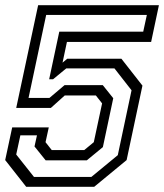

<svg xmlns="http://www.w3.org/2000/svg" viewBox="-35 -720 632 740"><path d="M66 0 -15 -103 12 -229H153L140.5 -172L164.5 -141.5H289.5L326.5 -172L358.5 -321.5L334.5 -352H214.5L161 -304H27.5L112 -700H577.5L547.5 -558.5H223L206 -478.5L224 -493.5H433L514 -390L453 -103L328 0ZM96 -38H317L419 -122L472 -372L406 -456.5H220.5L169.5 -414.5H154.5L193.5 -598H517L531 -662.5H143L75 -342.5H155.5L214 -392H361L401.5 -341.5L361.5 -153L299.5 -102H141L98 -155.5L107.5 -198.5H43.5L27.5 -124.5Z"/></svg>

Font: Tourney
Style: Italic
Weight: 400
Italic angle: -12°
Version: Version 1.015